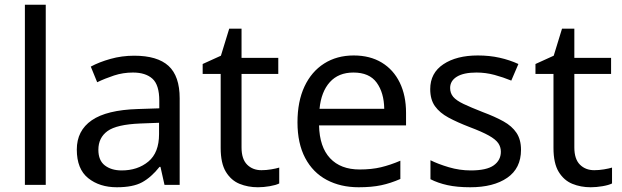

<svg xmlns="http://www.w3.org/2000/svg" viewBox="-20 -780 2624 810"><path d="M173 0H85V-760H173Z M546 -545Q644 -545 691 -502Q738 -459 738 -365V0H674L657 -76H653Q618 -32 579.5 -11Q541 10 473 10Q400 10 352 -28.5Q304 -67 304 -149Q304 -229 367 -272.5Q430 -316 561 -320L652 -323V-355Q652 -422 623 -448Q594 -474 541 -474Q499 -474 461 -461.5Q423 -449 390 -433L363 -499Q398 -518 446 -531.5Q494 -545 546 -545ZM572 -259Q472 -255 433.5 -227Q395 -199 395 -148Q395 -103 422.5 -82Q450 -61 493 -61Q561 -61 606 -98.5Q651 -136 651 -214V-262Z M1083 -62Q1103 -62 1124 -65.5Q1145 -69 1158 -73V-6Q1144 1 1118 5.5Q1092 10 1068 10Q1026 10 990.5 -4.5Q955 -19 933 -55Q911 -91 911 -156V-468H835V-510L912 -545L947 -659H999V-536H1154V-468H999V-158Q999 -109 1022.5 -85.5Q1046 -62 1083 -62Z M1472 -546Q1541 -546 1590.5 -516Q1640 -486 1666.5 -431.5Q1693 -377 1693 -304V-251H1326Q1328 -160 1372.5 -112.5Q1417 -65 1497 -65Q1548 -65 1587.5 -74.5Q1627 -84 1669 -102V-25Q1628 -7 1588 1.5Q1548 10 1493 10Q1417 10 1358.5 -21Q1300 -52 1267.5 -113.5Q1235 -175 1235 -264Q1235 -352 1264.5 -415Q1294 -478 1347.5 -512Q1401 -546 1472 -546ZM1471 -474Q1408 -474 1371.5 -433.5Q1335 -393 1328 -321H1601Q1600 -389 1569 -431.5Q1538 -474 1471 -474Z M2178 -148Q2178 -70 2120 -30Q2062 10 1964 10Q1908 10 1867.5 1Q1827 -8 1796 -24V-104Q1828 -88 1873.5 -74.5Q1919 -61 1966 -61Q2033 -61 2063 -82.5Q2093 -104 2093 -140Q2093 -160 2082 -176Q2071 -192 2042.5 -208Q2014 -224 1961 -244Q1909 -264 1872 -284Q1835 -304 1815 -332Q1795 -360 1795 -404Q1795 -472 1850.5 -509Q1906 -546 1996 -546Q2045 -546 2087.5 -536.5Q2130 -527 2167 -510L2137 -440Q2103 -454 2066 -464Q2029 -474 1990 -474Q1936 -474 1907.5 -456.5Q1879 -439 1879 -409Q1879 -387 1892 -371.5Q1905 -356 1935.5 -341.5Q1966 -327 2017 -307Q2068 -288 2104 -268Q2140 -248 2159 -219.5Q2178 -191 2178 -148Z M2487 -62Q2507 -62 2528 -65.5Q2549 -69 2562 -73V-6Q2548 1 2522 5.5Q2496 10 2472 10Q2430 10 2394.5 -4.5Q2359 -19 2337 -55Q2315 -91 2315 -156V-468H2239V-510L2316 -545L2351 -659H2403V-536H2558V-468H2403V-158Q2403 -109 2426.5 -85.5Q2450 -62 2487 -62Z"/></svg>

Font: Noto Sans Bassa Vah
Style: Regular
Weight: 400
Designer: Monotype Design Team
Foundry: Monotype Imaging Inc.
Version: Version 2.002